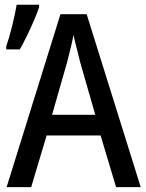

<svg xmlns="http://www.w3.org/2000/svg" viewBox="-20 -774 602 794"><path d="M460 0 396 -213.9H172.9L108.9 0H7.3L230 -715.3H338.4L562 0ZM374 -299.3 311 -518.6Q307.6 -533.7 302.5 -553.7Q297.4 -573.7 292.2 -594Q287.1 -614.3 283.7 -629.9Q280.8 -611.8 276.1 -592Q271.5 -572.3 266.8 -553.5Q262.2 -534.7 258.3 -519.5L195.3 -299.3ZM5.9 -569.8V-583Q11.2 -597.7 17.8 -620.1Q24.4 -642.6 30.5 -667.7Q36.6 -692.9 41.5 -715.8Q46.4 -738.8 48.8 -754.4H141.6V-743.7Q133.3 -719.2 120.4 -689Q107.4 -658.7 92.3 -627.7Q77.1 -596.7 62 -569.8Z"/></svg>

Font: Open Sans SemiCondensed Medium
Style: Regular
Weight: 500
Width: 4
Designer: Monotype Design Team
Foundry: Monotype Imaging Inc.
Version: Version 3.000